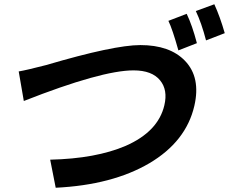

<svg xmlns="http://www.w3.org/2000/svg" viewBox="-20 -869 1077 903"><path d="M858 -804Q884 -750 906 -666L819 -632Q791 -732 772 -771ZM988 -849Q1015 -790 1037 -713L949 -679Q928 -760 901 -817ZM68 -533Q104 -539 197 -563Q516 -657 640 -657Q779 -657 850 -583Q925 -505 894 -371Q855 -203 682 -101Q508 1 242 14L216 -118Q431 -123 571 -183Q724 -250 753 -374Q770 -446 733 -491Q695 -538 608 -538Q458 -538 92 -394Z"/></svg>

Font: KaiGen Gothic CN Bold
Style: Bold
Weight: 700
Designer: Ryoko NISHIZUKA  (kana & ideographs); Paul D. Hunt (Latin, Greek & Cyrillic); Wenlong ZHANG  (bopomofo); Sandoll Communi
Foundry: Adobe Systems Incorporated
Version: Version 1.002.20150501